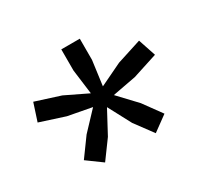

<svg xmlns="http://www.w3.org/2000/svg" viewBox="-97 -931 687 656"><g transform="rotate(-30 246.5 -603.0)"><path d="M287.5 -583 353.5 -513 405.5 -441.5 346.5 -398.5 294 -469.5 246.5 -559 198.5 -469.5 146.5 -398.5 87.5 -441.5 139.5 -513 205.5 -583 112.5 -600.5 15 -632 37.5 -701 134.5 -670 222.5 -627.5 210 -724.5V-808H283V-724.5L270 -627.5L358.5 -670L455 -701L478 -632L380.5 -600.5Z"/></g></svg>

Font: Encode Sans Expanded Medium
Style: Regular
Weight: 500
Width: 7
Designer: Multiple Designers
Foundry: Impallari Type
Version: Version 3.000; ttfautohint (v1.8.3) -l 8 -r 50 -G 200 -x 14 